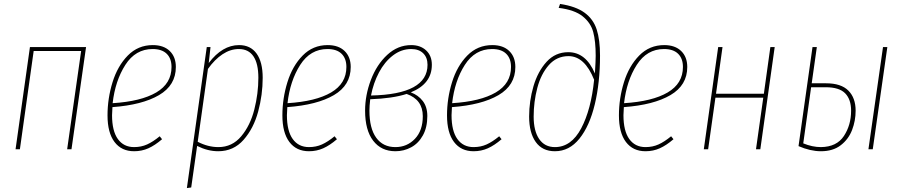

<svg xmlns="http://www.w3.org/2000/svg" viewBox="-20 -758 4584 975"><path d="M321 0 392 -499H151L81 0H59L132 -519H417L343 0Z M551 -214Q549 -186 549 -173Q549 -93 578.5 -52Q608 -11 661 -11Q697 -11 727 -24.5Q757 -38 791 -66L803 -51Q767 -20 733.5 -5Q700 10 661 10Q597 10 561.5 -37Q526 -84 526 -172Q526 -258 551.5 -340.5Q577 -423 629 -476Q681 -529 756 -529Q811 -529 842 -499Q873 -469 873 -418Q873 -325 787.5 -275Q702 -225 551 -214ZM552 -234Q696 -243 773.5 -288.5Q851 -334 851 -418Q851 -461 826.5 -485Q802 -509 755 -509Q668 -509 616.5 -428.5Q565 -348 552 -234Z M1030 -519H1049L1040 -438Q1109 -529 1194 -529Q1252 -529 1283 -486Q1314 -443 1314 -363Q1314 -277 1291 -191.5Q1268 -106 1217 -48Q1166 10 1088 10Q1035 10 981 -17L951 194L929 197ZM1292 -363Q1292 -435 1267 -472Q1242 -509 1193 -509Q1150 -509 1110 -482.5Q1070 -456 1036 -408L984 -38Q1036 -11 1089 -11Q1159 -11 1205 -66Q1251 -121 1271.5 -202Q1292 -283 1292 -363Z M1439 -214Q1437 -186 1437 -173Q1437 -93 1466.5 -52Q1496 -11 1549 -11Q1585 -11 1615 -24.5Q1645 -38 1679 -66L1691 -51Q1655 -20 1621.5 -5Q1588 10 1549 10Q1485 10 1449.5 -37Q1414 -84 1414 -172Q1414 -258 1439.5 -340.5Q1465 -423 1517 -476Q1569 -529 1644 -529Q1699 -529 1730 -499Q1761 -469 1761 -418Q1761 -325 1675.5 -275Q1590 -225 1439 -214ZM1440 -234Q1584 -243 1661.5 -288.5Q1739 -334 1739 -418Q1739 -461 1714.5 -485Q1690 -509 1643 -509Q1556 -509 1504.5 -428.5Q1453 -348 1440 -234Z M2173 -429Q2173 -332 2066 -289Q2104 -275 2127 -245Q2150 -215 2150 -169Q2150 -111 2127.5 -70.5Q2105 -30 2068 -10Q2031 10 1988 10Q1916 10 1875 -43.5Q1834 -97 1834 -196Q1834 -275 1863.5 -352.5Q1893 -430 1946.5 -479.5Q2000 -529 2068 -529Q2115 -529 2144 -502Q2173 -475 2173 -429ZM1864 -273Q2151 -279 2151 -429Q2151 -466 2129 -487.5Q2107 -509 2068 -509Q2018 -509 1975.5 -476.5Q1933 -444 1904.5 -390Q1876 -336 1864 -273ZM1860 -254Q1856 -220 1856 -196Q1856 -106 1890.5 -58.5Q1925 -11 1988 -11Q2047 -11 2087 -53Q2127 -95 2127 -168Q2127 -252 2045 -281Q1974 -258 1860 -254Z M2275 -214Q2273 -186 2273 -173Q2273 -93 2302.5 -52Q2332 -11 2385 -11Q2421 -11 2451 -24.5Q2481 -38 2515 -66L2527 -51Q2491 -20 2457.5 -5Q2424 10 2385 10Q2321 10 2285.5 -37Q2250 -84 2250 -172Q2250 -258 2275.5 -340.5Q2301 -423 2353 -476Q2405 -529 2480 -529Q2535 -529 2566 -499Q2597 -469 2597 -418Q2597 -325 2511.5 -275Q2426 -225 2275 -214ZM2276 -234Q2420 -243 2497.5 -288.5Q2575 -334 2575 -418Q2575 -461 2550.5 -485Q2526 -509 2479 -509Q2392 -509 2340.5 -428.5Q2289 -348 2276 -234Z M2667 -166Q2667 -245 2689 -320Q2711 -395 2755.5 -444Q2800 -493 2866 -493Q2955 -493 3001 -385Q3005 -449 3005 -475Q3005 -548 2992.5 -595Q2980 -642 2939 -675Q2898 -708 2817 -718L2824 -738Q2904 -726 2948.5 -693.5Q2993 -661 3010 -608.5Q3027 -556 3027 -476Q3027 -339 3000.5 -228.5Q2974 -118 2922.5 -54Q2871 10 2798 10Q2734 10 2700.5 -37Q2667 -84 2667 -166ZM2997 -353Q2949 -473 2867 -473Q2807 -473 2767 -427.5Q2727 -382 2708.5 -311.5Q2690 -241 2690 -166Q2690 -93 2718 -52Q2746 -11 2798 -11Q2881 -11 2931.5 -106.5Q2982 -202 2997 -353Z M3148 -214Q3146 -186 3146 -173Q3146 -93 3175.5 -52Q3205 -11 3258 -11Q3294 -11 3324 -24.5Q3354 -38 3388 -66L3400 -51Q3364 -20 3330.5 -5Q3297 10 3258 10Q3194 10 3158.5 -37Q3123 -84 3123 -172Q3123 -258 3148.5 -340.5Q3174 -423 3226 -476Q3278 -529 3353 -529Q3408 -529 3439 -499Q3470 -469 3470 -418Q3470 -325 3384.5 -275Q3299 -225 3148 -214ZM3149 -234Q3293 -243 3370.5 -288.5Q3448 -334 3448 -418Q3448 -461 3423.5 -485Q3399 -509 3352 -509Q3265 -509 3213.5 -428.5Q3162 -348 3149 -234Z M3819 0 3856 -262H3613L3576 0H3554L3627 -519H3649L3616 -282H3859L3892 -519H3914L3841 0Z M4325 -196Q4325 -145 4307 -98Q4289 -51 4249.5 -20.5Q4210 10 4149 10Q4095 10 4035 -16L4106 -519H4128L4102 -335H4175Q4251 -335 4288 -298Q4325 -261 4325 -196ZM4464 -519H4486L4412 0H4390ZM4302 -196Q4302 -253 4272 -284Q4242 -315 4173 -315H4099L4059 -30Q4105 -11 4149 -11Q4229 -12 4265.5 -67.5Q4302 -123 4302 -196Z"/></svg>

Font: Fira Sans Extra Condensed Thin
Style: Italic
Weight: 250
Width: 3
Italic angle: -8°
Designer: Carrois Corporate & Edenspiekermann AG
Foundry: Carrois Corporate GbR & Edenspiekermann AG
Version: Version 4.203